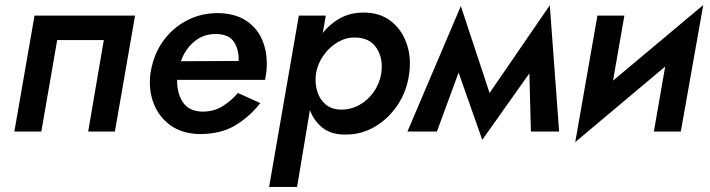

<svg xmlns="http://www.w3.org/2000/svg" viewBox="-20 -522 2818 762"><path d="M516 -460 436 0H330L392 -363H207L144 0H37L117 -460Z M1013 -113Q971 -59 914 -24.5Q857 10 773 10Q704 9 657.5 -24Q611 -57 590 -111Q569 -165 577 -230Q581 -256 588 -279Q605 -334 641.5 -377Q678 -420 730 -445Q782 -470 845 -470Q915 -469 960 -438Q1005 -407 1024.5 -354Q1044 -301 1037 -235Q1035 -222 1032 -205H683Q682 -152 706 -116Q730 -80 784 -79Q829 -79 863.5 -100.5Q898 -122 924 -153ZM839 -387Q788 -388 751 -357Q714 -326 698 -279L927 -280Q929 -324 909 -355Q889 -386 839 -387Z M1159 220H1048L1166 -460H1273L1261 -391Q1290 -428 1330.5 -450Q1371 -472 1421 -472Q1485 -473 1529 -440Q1573 -407 1593 -351.5Q1613 -296 1604 -230Q1595 -161 1558.5 -106Q1522 -51 1467.5 -19Q1413 13 1349 12Q1294 12 1260 -15Q1226 -42 1210 -85ZM1493 -230Q1502 -289 1474.5 -331Q1447 -373 1389 -373Q1354 -374 1321 -355Q1288 -336 1264.5 -303Q1241 -270 1234 -230Q1229 -192 1239 -159.5Q1249 -127 1272.5 -107.5Q1296 -88 1331 -87Q1370 -86 1404.5 -104.5Q1439 -123 1462.5 -156Q1486 -189 1493 -230Z M1597 0 1809 -498 1923 -153 2162 -501 2199 0H2087L2081 -231L1894 33L1800 -234L1714 0Z M2458 -460 2413 -202 2771 -502 2682 0H2575L2620 -258L2263 42L2351 -460Z"/></svg>

Font: Jost* Medium
Style: Italic
Weight: 500
Italic angle: -10°
Version: Version 3.7